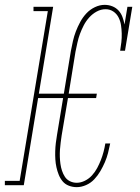

<svg xmlns="http://www.w3.org/2000/svg" viewBox="-57 -763 577 791"><path d="M259 8Q242 8 226.5 2Q211 -4 201 -16Q191 -28 185 -43Q179 -58 175.5 -74Q172 -90 171 -106.5Q170 -123 170.5 -140Q171 -157 173 -174Q175 -191 178 -208L203 -359H100L41 0H-37V-18H24L140 -717H81V-735H162L103 -377H206L235 -553Q239 -574 243.5 -594Q248 -614 255.5 -633.5Q263 -653 273.5 -672.5Q284 -692 299 -708Q314 -724 334 -733.5Q354 -743 374 -743Q391 -743 406 -737Q421 -731 431.5 -719.5Q442 -708 447.5 -693Q453 -678 456 -662L468 -735H488L458 -554H438Q441 -572 443 -589.5Q445 -607 444.5 -625Q444 -643 441.5 -659.5Q439 -676 431.5 -691Q424 -706 410 -715.5Q396 -725 378 -725Q359 -725 341.5 -715.5Q324 -706 310.5 -691Q297 -676 288 -658.5Q279 -641 272.5 -623.5Q266 -606 262 -587.5Q258 -569 254 -550L226 -377H342L339 -359H223L197 -205Q195 -191 193 -176Q191 -161 190 -146Q189 -131 189.5 -116.5Q190 -102 192 -87.5Q194 -73 198.5 -59.5Q203 -46 210.5 -34.5Q218 -23 231 -16.5Q244 -10 259 -10Q276 -10 293 -18.5Q310 -27 322.5 -41Q335 -55 343.5 -71Q352 -87 358.5 -103.5Q365 -120 369.5 -137Q374 -154 377 -172H397Q393 -152 388 -132.5Q383 -113 375 -94.5Q367 -76 356.5 -58Q346 -40 331.5 -24.5Q317 -9 297.5 -0.5Q278 8 259 8Z"/></svg>

Font: Iosevka Curly Slab ThObl
Style: Regular
Weight: 100
Italic angle: -9°
Monospace: yes
Designer: Belleve Invis
Foundry: Belleve Invis
Version: Version 11.0.0; ttfautohint (v1.8.3)